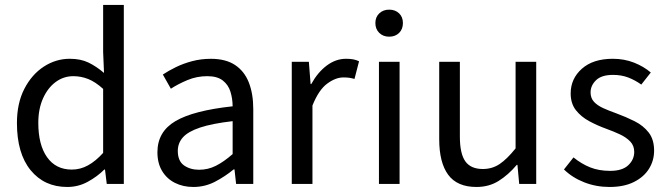

<svg xmlns="http://www.w3.org/2000/svg" viewBox="-20 -732 2655 764"><path d="M247.6 12Q156.5 12 101.9 -54.7Q47.4 -121.4 47.4 -242.4Q47.4 -321.3 76.9 -378.5Q106.4 -435.7 154.3 -466.9Q202.3 -498.1 257.7 -498.1Q300.6 -498.1 331.5 -483.3Q362.4 -468.6 393.9 -441.8L390.4 -525.2V-712.4H472.7V0H404.8L397.8 -57.4H395.1Q366.9 -29.2 329.1 -8.6Q291.3 12 247.6 12ZM265.8 -57.2Q299.7 -57.2 330 -73.9Q360.4 -90.5 390.4 -123.6V-378.3Q359.6 -406.2 330.9 -417.6Q302.2 -428.9 271.9 -428.9Q233 -428.9 201.5 -405.7Q170.1 -382.5 151.2 -340.5Q132.4 -298.5 132.4 -243.2Q132.4 -155.9 167.2 -106.6Q202.1 -57.2 265.8 -57.2Z M749.3 12Q708.6 12 676.2 -4.3Q643.8 -20.5 625.1 -51.5Q606.4 -82.4 606.4 -126.2Q606.4 -208 678.4 -250.2Q750.4 -292.3 905.7 -309Q905.5 -339.5 897 -367Q888.5 -394.6 866.5 -411.7Q844.4 -428.9 804.9 -428.9Q763.1 -428.9 726.1 -413.4Q689 -397.9 659.9 -379L628 -435.4Q650.3 -450.4 680 -464.9Q709.7 -479.4 744.9 -488.7Q780.1 -498 819.1 -498Q878.2 -498 915.4 -473.3Q952.6 -448.6 970.2 -403.6Q987.8 -358.6 987.8 -297.7V0H919.5L913.1 -57.9H909.8Q874.7 -29.1 834.8 -8.5Q794.9 12 749.3 12ZM772.2 -56.5Q807.6 -56.5 839.1 -72.3Q870.6 -88.1 905.7 -118.9V-249.9Q824 -240.4 776.3 -224.5Q728.6 -208.6 708 -185.6Q687.5 -162.7 687.5 -131.5Q687.5 -91.2 712.3 -73.8Q737.1 -56.5 772.2 -56.5Z M1141 0V-486.1H1209L1215.9 -397.6H1218.6Q1244.1 -444.1 1280.1 -471.1Q1316.1 -498.1 1356.9 -498.1Q1372.9 -498.1 1385.2 -495.9Q1397.5 -493.7 1408.7 -488.1L1390.6 -417.9Q1380.2 -420.9 1370.8 -422.4Q1361.3 -423.9 1346.2 -423.9Q1315.4 -423.9 1281.8 -399.1Q1248.2 -374.3 1223.3 -312.1V0Z M1487.9 0V-486H1570V0ZM1528.5 -586Q1504.8 -586 1489.3 -601Q1473.7 -616 1473.7 -640.4Q1473.7 -664.2 1489.3 -678.9Q1504.8 -693.6 1528.5 -693.6Q1552.8 -693.6 1568.1 -678.9Q1583.3 -664.2 1583.3 -640.4Q1583.3 -616 1568.1 -601Q1552.8 -586 1528.5 -586Z M1876 12Q1799.3 12 1763.5 -36.5Q1727.7 -85 1727.7 -178V-486H1809.9V-188.7Q1809.9 -120.8 1831.5 -90.2Q1853.2 -59.5 1901.3 -59.5Q1938.4 -59.5 1967.7 -79Q1997 -98.5 2031.6 -141.5V-486H2113.7V0H2046L2039 -75.9H2036.3Q2002.8 -36.3 1964.4 -12.2Q1926 12 1876 12Z M2405.5 12Q2351.8 12 2304.6 -6.6Q2257.4 -25.1 2224.1 -57.7L2262 -105.6Q2293.8 -79.9 2328.4 -66Q2363 -52.1 2408.2 -52.1Q2456.1 -52.1 2479.9 -74.4Q2503.7 -96.8 2503.7 -127.6Q2503.7 -152.6 2487.6 -169.2Q2471.5 -185.7 2446.6 -197.4Q2421.6 -209 2394 -219Q2357.8 -232 2325 -249.6Q2292.2 -267.3 2271.5 -293.7Q2250.8 -320.2 2250.8 -360.1Q2250.8 -418.9 2295.4 -458.5Q2340 -498.1 2418.5 -498.1Q2464.1 -498.1 2502.9 -482.8Q2541.7 -467.4 2569.6 -443.5L2531.8 -395.5Q2506.3 -413.6 2479.3 -423.8Q2452.3 -434 2419.5 -434Q2373.4 -434 2351.7 -412.8Q2330 -391.6 2330 -364.3Q2330 -341.9 2343.2 -327.3Q2356.4 -312.7 2379.7 -302Q2403 -291.4 2433.1 -280.7Q2471.1 -266.8 2505.5 -249.5Q2540 -232.1 2561.4 -204.5Q2582.8 -176.9 2582.8 -132.5Q2582.8 -93.1 2562.4 -60.3Q2542 -27.6 2502.4 -7.8Q2462.8 12 2405.5 12Z"/></svg>

Font: Source Sans 3 Variable
Style: Regular
Weight: 200
Designer: Paul D. Hunt
Foundry: Adobe Systems Incorporated
Version: Version 3.026